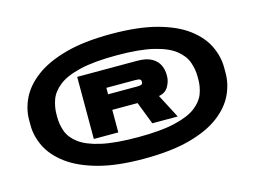

<svg xmlns="http://www.w3.org/2000/svg" viewBox="-85 -895 1211 905"><g transform="rotate(-15 520.0 -442.0)"><path d="M515.5 -137.5Q384.5 -137.5 293.5 -162.5Q202.5 -187.5 146.2 -229.5Q90 -271.5 64.5 -323.2Q39 -375 39 -428.5V-455Q39 -508.5 64.5 -560.2Q90 -612 146.2 -654Q202.5 -696 293.5 -721Q384.5 -746 515.5 -746Q649.5 -746 740.8 -721Q832 -696 887 -654Q942 -612 966.5 -560.2Q991 -508.5 991 -455V-428.5Q991 -375 966.5 -323.2Q942 -271.5 887 -229.5Q832 -187.5 740.8 -162.5Q649.5 -137.5 515.5 -137.5ZM515.5 -243Q626.5 -243 694.8 -259Q763 -275 798.5 -302.2Q834 -329.5 846.5 -363Q859 -396.5 859 -431.5V-446.5Q859 -483 846.5 -517.8Q834 -552.5 798.5 -580.8Q763 -609 694.8 -625.5Q626.5 -642 515.5 -642Q404.5 -642 336 -625.5Q267.5 -609 231.8 -580.8Q196 -552.5 183.2 -517.8Q170.5 -483 170.5 -446.5V-431.5Q170.5 -395 183.2 -361.2Q196 -327.5 231.8 -300.8Q267.5 -274 336 -258.5Q404.5 -243 515.5 -243ZM310.5 -289V-592H602.5Q648.5 -592 674 -577.2Q699.5 -562.5 710 -540Q720.5 -517.5 720.5 -493.5V-485Q720.5 -461 706.2 -435.8Q692 -410.5 659.5 -405L720 -289H596L553.5 -399H430V-289ZM430 -475H571Q587 -475 593 -478Q599 -481 599 -489V-493Q599 -499.5 593.5 -503Q588 -506.5 569.5 -506.5H430Z"/></g></svg>

Font: Anybody UltraExpanded ExtraBold
Style: Regular
Weight: 800
Width: 9
Designer: Tyler Finck
Foundry: Etcetera Type Company
Version: Version 1.010; ttfautohint (v1.8.3) -l 8 -r 50 -G 200 -x 14 